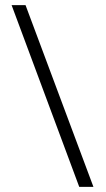

<svg xmlns="http://www.w3.org/2000/svg" viewBox="-20 -724 409 744"><path d="M25 -704H79L342 0H287Z"/></svg>

Font: Taviraj Medium
Style: Regular
Weight: 500
Designer: Katatrad Team
Foundry: CadsonDemak
Version: Version 1.030